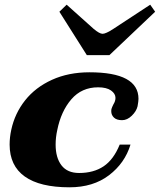

<svg xmlns="http://www.w3.org/2000/svg" viewBox="-20 -788 681 818"><path d="M233 -738 264 -768 379 -665Q404 -644 417 -644Q431 -644 463 -665L620 -768L641 -738L446 -553H350ZM21 -172Q21 -203 28 -235Q43 -305 87 -360.5Q131 -416 201.5 -448Q272 -480 361 -480Q570 -480 570 -367Q570 -357 566 -335Q561 -314 541.5 -295Q522 -276 500 -276Q477 -276 465.5 -287Q454 -298 454 -314Q454 -321 455 -324Q457 -331 463 -343Q472 -357 472 -371Q472 -389 453 -402.5Q434 -416 398 -416Q328 -416 284 -365Q240 -314 224 -234Q217 -203 217 -172Q217 -116 242 -83.5Q267 -51 317 -51Q379 -51 421.5 -79.5Q464 -108 490 -172H536Q512 -93 444.5 -41.5Q377 10 276 10Q150 10 85.5 -36Q21 -82 21 -172Z"/></svg>

Font: Taviraj Black
Style: Italic
Weight: 900
Italic angle: -12°
Designer: Katatrad Team
Foundry: CadsonDemak
Version: Version 1.001